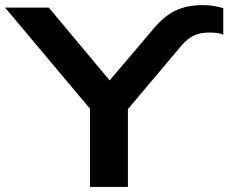

<svg xmlns="http://www.w3.org/2000/svg" viewBox="-43 -735 898 755"><path d="M311 0V-359L339 -274L-23 -705H149L398 -407H378L559 -620Q603 -673 648.5 -694Q694 -715 754 -715Q778 -715 798 -711.5Q818 -708 835 -703V-599Q822 -604 808.5 -605.5Q795 -607 780 -607Q743 -607 718 -594.5Q693 -582 669 -554L433 -274L460 -359V0Z"/></svg>

Font: Nunito Sans 10pt Expanded
Style: Bold
Weight: 700
Width: 7
Designer: Vernon Adams
Foundry: Vernon Adams
Version: Version 3.101;gftools[0.9.27]